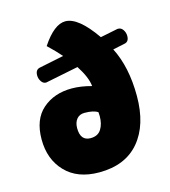

<svg xmlns="http://www.w3.org/2000/svg" viewBox="-108 -796 790 892"><g transform="rotate(-15 287.0 -349.5)"><path d="M288 -489 129 -457Q115 -457 106 -470.5Q97 -484 97 -500Q97 -528 120 -532L237 -556Q212 -585 175 -620Q234 -709 288 -709Q350 -709 429 -595L513 -612H517Q531 -612 540 -598.5Q549 -585 549 -569Q549 -541 527 -537L470 -525Q520 -427 520 -288Q520 -149 453 -69.5Q386 10 260 10Q156 10 98 -50.5Q40 -111 40 -207Q40 -303 95.5 -351.5Q151 -400 236 -400Q280 -400 331 -386Q327 -429 288 -489ZM213 -215Q213 -154 262 -154Q297 -154 313 -179Q329 -204 329 -242Q329 -254 328 -261Q308 -275 264 -275Q240 -275 226.5 -258.5Q213 -242 213 -215Z"/></g></svg>

Font: Lilita One
Style: Regular
Weight: 400
Designer: Juan Montoreano
Foundry: Juan Montoreano
Version: Version 1.002